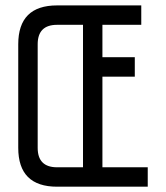

<svg xmlns="http://www.w3.org/2000/svg" viewBox="-20 -704 626 724"><path d="M512.7 -683.6V-610.4H366.2V-488.3H488.3V-415H366.2V-73.2H537.1V0H195.3Q48.8 0 48.8 -146.5V-537.1Q48.8 -683.6 195.3 -683.6ZM195.3 -610.4Q122.1 -610.4 122.1 -537.1V-146.5Q122.1 -73.2 195.3 -73.2H293V-610.4Z"/></svg>

Font: Saniretro
Style: Regular
Weight: 400
Designer: Jayvee D. Enaguas (Grand Chaos)
Version: Version 1.0 - 6/10/2013